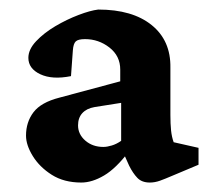

<svg xmlns="http://www.w3.org/2000/svg" viewBox="-20 -601 442 400"><path d="M149.4 -220.7Q113.3 -220.7 87.9 -236.8Q62.5 -252.9 48.3 -275.9Q34.2 -298.8 34.2 -318.4Q34.2 -346.7 49.8 -367.2Q65.4 -387.7 103.5 -397.5L230.5 -431.6V-456.1Q230.5 -484.4 208 -502Q185.5 -519.5 157.2 -519.5Q142.6 -519.5 137.7 -514.6Q132.8 -509.8 131.8 -496.1L127.9 -442.4Q88.9 -434.6 64 -446.3Q39.1 -458 39.1 -480.5Q39.1 -498 55.2 -515.1Q71.3 -532.2 95.2 -546.4Q119.1 -560.5 143.6 -569.8Q168 -579.1 184.6 -581.1Q255.9 -581.1 295.9 -548.8Q335.9 -516.6 335 -460V-361.3Q335 -342.8 336.4 -329.1Q337.9 -315.4 341.8 -304.7L393.6 -293V-257.8L337.9 -234.4Q324.2 -228.5 313.5 -224.6Q302.7 -220.7 292 -220.7Q275.4 -220.7 266.1 -230.5Q256.8 -240.2 249 -255.9L232.4 -293L249 -286.1Q221.7 -250 196.8 -235.4Q171.9 -220.7 149.4 -220.7ZM195.3 -294.9Q203.1 -294.9 212.9 -297.9Q222.7 -300.8 232.4 -307.6V-386.7L176.8 -377.9Q160.2 -375 151.4 -365.2Q142.6 -355.5 142.6 -339.8Q142.6 -321.3 157.7 -308.1Q172.9 -294.9 195.3 -294.9Z"/></svg>

Font: Crimson Pro SemiBold
Style: Regular
Weight: 600
Designer: Jacques Le Bailly
Foundry: Baron von Fonthausen
Version: Version 1.003